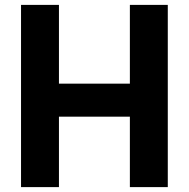

<svg xmlns="http://www.w3.org/2000/svg" viewBox="-20 -765 772 785"><path d="M66 -745H221V-423H511V-745H666V0H511V-288H221V0H66Z"/></svg>

Font: Eudoxus Sans ExtraBold
Style: Regular
Weight: 800
Designer: Stijn de Vries
Foundry: tokotype
Version: Version 2.005